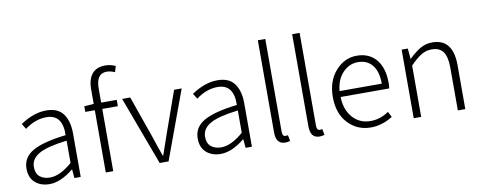

<svg xmlns="http://www.w3.org/2000/svg" viewBox="-68 -1133 3678 1470"><g transform="rotate(-10 1771.5 -397.5)"><path d="M218 13Q150 13 106.5 -25Q63 -63 63 -134Q63 -221 143.5 -267.5Q224 -314 403 -335Q407 -496 281 -496Q194 -496 113 -435L87 -477Q190 -547 289 -547Q379 -547 420 -490.5Q461 -434 461 -338V0H412L406 -68H404Q305 13 218 13ZM230 -36Q308 -36 403 -119V-292Q250 -274 185.5 -237Q121 -200 121 -137Q121 -85 151.5 -60.5Q182 -36 230 -36Z M873 -790 859 -744Q826 -759 796 -759Q714 -759 714 -642V-533H835V-484H714V0H656V-484H582V-528L656 -533V-645Q656 -725 691 -766.5Q726 -808 793 -808Q832 -808 873 -790Z M1075 0 877 -533H940L1055 -206Q1087 -107 1108 -52H1112Q1146 -149 1165 -206L1281 -533H1340L1144 0Z M1549 13Q1481 13 1437.5 -25Q1394 -63 1394 -134Q1394 -221 1474.5 -267.5Q1555 -314 1734 -335Q1738 -496 1612 -496Q1525 -496 1444 -435L1418 -477Q1521 -547 1620 -547Q1710 -547 1751 -490.5Q1792 -434 1792 -338V0H1743L1737 -68H1735Q1636 13 1549 13ZM1561 -36Q1639 -36 1734 -119V-292Q1581 -274 1516.5 -237Q1452 -200 1452 -137Q1452 -85 1482.5 -60.5Q1513 -36 1561 -36Z M2049 13Q1978 13 1978 -79V-795H2036V-73Q2036 -37 2060 -37Q2068 -37 2079 -39L2088 7Q2068 13 2049 13Z M2316 13Q2245 13 2245 -79V-795H2303V-73Q2303 -37 2327 -37Q2335 -37 2346 -39L2355 7Q2335 13 2316 13Z M2716 13Q2610 13 2539 -62.5Q2468 -138 2468 -266Q2468 -391 2537.5 -469Q2607 -547 2702 -547Q2799 -547 2853.5 -481.5Q2908 -416 2908 -299Q2908 -276 2905 -257H2527Q2529 -159 2582.5 -97.5Q2636 -36 2722 -36Q2798 -36 2864 -82L2886 -39Q2803 13 2716 13ZM2527 -303H2855Q2855 -398 2814.5 -447.5Q2774 -497 2703 -497Q2635 -497 2585 -444.5Q2535 -392 2527 -303Z M3050 0V-533H3098L3105 -452H3107Q3154 -498 3196.5 -522.5Q3239 -547 3289 -547Q3451 -547 3451 -341V0H3393V-333Q3393 -417 3365 -456Q3337 -495 3276 -495Q3232 -495 3195 -472.5Q3158 -450 3108 -399V0Z"/></g></svg>

Font: Noto Sans Korean Light
Style: Regular
Weight: 300
Designer: Ryoko NISHIZUKA  (kana & ideographs); Paul D. Hunt (Latin, Greek & Cyrillic); Wenlong ZHANG  (bopomofo); Sandoll Communi
Foundry: Adobe Systems Incorporated
Version: Version 1.000;PS 1;hotconv 1.0.78;makeotf.lib2.5.61930